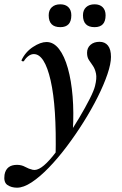

<svg xmlns="http://www.w3.org/2000/svg" viewBox="-94 -590 567 891"><path d="M-15 281Q-41 281 -59.5 268.5Q-78 256 -73 221Q-65 175 -15 175Q6 175 23 184.5Q40 194 58 198Q76 202 99 186Q121 171 151 134.5Q181 98 213 51.5Q245 5 273.5 -43Q302 -91 322 -130.5Q342 -170 347 -191Q356 -227 351.5 -248.5Q347 -270 337.5 -284Q328 -298 319 -311Q310 -324 310 -345Q310 -368 326 -382Q342 -396 368 -396Q393 -396 407 -378.5Q421 -361 421 -326Q421 -294 404.5 -245.5Q388 -197 359.5 -140Q331 -83 294 -24Q257 35 216 89.5Q175 144 133 187.5Q91 231 53 256Q15 281 -15 281ZM164 135Q169 -94 141 -216.5Q113 -339 63 -339Q50 -339 38 -330Q26 -321 18 -308Q16 -304 10.5 -305.5Q5 -307 6 -311Q24 -349 59 -372Q94 -395 122 -395Q155 -395 180 -362.5Q205 -330 221 -273Q237 -216 243 -142Q249 -68 244 16ZM345 -464Q291 -464 291 -519Q291 -543 305.5 -556.5Q320 -570 345 -570Q369 -570 382.5 -556.5Q396 -543 396 -519Q396 -464 345 -464ZM186 -464Q132 -464 132 -519Q132 -543 146.5 -556.5Q161 -570 186 -570Q210 -570 223.5 -556.5Q237 -543 237 -519Q237 -464 186 -464Z"/></svg>

Font: Cormorant
Style: Bold Italic
Weight: 700
Italic angle: -10°
Designer: Christian Thalmann (Catharsis Fonts)
Foundry: Catharsis Fonts
Version: Version 4.000